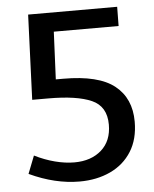

<svg xmlns="http://www.w3.org/2000/svg" viewBox="-52 -744 641 797"><g transform="rotate(-5 269.0 -345.5)"><path d="M248 9Q146 9 39 -41L68 -115Q110 -94 152.5 -83Q195 -72 233 -72Q303 -72 346 -110Q389 -148 389 -216Q389 -292 328 -319Q267 -346 148 -346H81L95 -700H466L465 -620H195L186 -422H217Q364 -422 430.5 -369Q497 -316 497 -219Q497 -146 465 -95Q433 -44 376.5 -17.5Q320 9 248 9Z"/></g></svg>

Font: Bitter Medium
Style: Regular
Weight: 500
Designer: Sol Matas, and Bitter project Authors
Foundry: Sol Matas
Version: Version 2.001